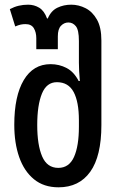

<svg xmlns="http://www.w3.org/2000/svg" viewBox="-20 -790 511 820"><path d="M230 10Q167 10 125 -24.5Q83 -59 62 -119Q41 -179 41 -257Q41 -380 81.5 -448Q122 -516 196 -516Q233 -516 264.5 -499.5Q296 -483 316 -444H321Q317 -490 317 -522V-615Q317 -662 304 -678Q291 -694 272 -694Q254 -694 240.5 -680Q227 -666 227 -635V-580H135V-627Q135 -652 124.5 -669.5Q114 -687 89 -687Q78 -687 68.5 -685Q59 -683 45 -677L22 -751Q41 -761 60 -765.5Q79 -770 100 -770Q126 -770 147.5 -757Q169 -744 181 -711H184Q198 -744 225 -757Q252 -770 284 -770Q316 -770 345.5 -755Q375 -740 394 -706.5Q413 -673 413 -617V-256Q413 -123 365.5 -56.5Q318 10 230 10ZM229 -73Q275 -73 296 -119.5Q317 -166 317 -249V-276Q317 -355 294.5 -397Q272 -439 223 -439Q179 -439 159 -390Q139 -341 139 -256Q139 -171 160 -122Q181 -73 229 -73Z"/></svg>

Font: Noto Sans Georgian ExtraCondensed Medium
Style: Regular
Weight: 500
Width: 2
Designer: Monotype Design Team, Akaki Razmadze
Foundry: Google LLC
Version: Version 2.005; ttfautohint (v1.8.4.7-5d5b)